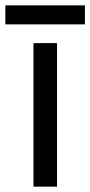

<svg xmlns="http://www.w3.org/2000/svg" viewBox="-40 -697 337 717"><path d="M173 0H85V-536H173ZM277 -677V-606H-20V-677Z"/></svg>

Font: Noto Sans Cham
Style: Regular
Weight: 400
Designer: Monotype Design Team
Foundry: Monotype Imaging Inc.
Version: Version 2.002